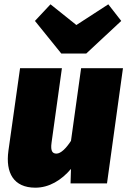

<svg xmlns="http://www.w3.org/2000/svg" viewBox="-20 -850 594 890"><path d="M482 -830 334 -734 214 -830 142 -753 264 -602H380L542 -753ZM144 20C208 20 265 -15 309 -67L307 0H476L550 -534H356L309 -197C287 -163 262 -138 242 -138C225 -138 213 -147 219 -189L267 -534H73L19 -151C5 -49 43 20 144 20Z"/></svg>

Font: Fira Sans Heavy
Style: Italic
Weight: 900
Italic angle: -8°
Designer: bBox Type GmbH & Carrois Corporate GbR & Edenspiekermann AG
Foundry: bBox Type GmbH & Carrois Corporate GbR & Edenspiekermann AG
Version: Version 4.301;PS 004.301;hotconv 1.0.88;makeotf.lib2.5.64775